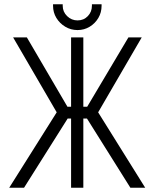

<svg xmlns="http://www.w3.org/2000/svg" viewBox="-20 -874 718 894"><path d="M453 -854H408V-847Q408 -819 389 -799Q370 -779 341 -779Q313 -779 292.5 -799Q272 -819 272 -847V-854H227V-847Q227 -816 242.5 -790.5Q258 -765 284 -749.5Q310 -734 341 -734Q372 -734 397.5 -749.5Q423 -765 438 -790.5Q453 -816 453 -847ZM587 0H656L437 -351L640 -700H578L386 -377H368V-700H311V-377H294L105 -700H41L244 -351L23 0H92L295 -322H311V0H368V-322H385Z"/></svg>

Font: Advent Pro
Style: Regular
Weight: 400
Designer: VivaRado, Andreas Kalpakidis
Foundry: VivaRado, Andreas Kalpakidis
Version: Version 3.000